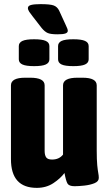

<svg xmlns="http://www.w3.org/2000/svg" viewBox="-20 -900 523 929"><path d="M158 9Q33 9 33 -130V-487Q33 -524 102 -524H126Q196 -524 196 -487V-170Q196 -149 203.5 -138.5Q211 -128 232 -128Q266 -128 285 -152V-487Q285 -524 355 -524H379Q448 -524 448 -487V-173Q448 -126 450.5 -101Q453 -76 455.5 -63Q458 -50 458 -39Q458 -22 437 -13.5Q416 -5 388 -2Q360 1 341 1Q314 1 306.5 -12Q299 -25 292 -63Q273 -37 238.5 -14Q204 9 158 9ZM335 -580Q295 -580 278 -588Q261 -596 261 -613V-677Q261 -694 278 -702Q295 -710 335 -710Q374 -710 391.5 -702Q409 -694 409 -677V-613Q409 -596 391.5 -588Q374 -580 335 -580ZM145 -580Q106 -580 88.5 -588Q71 -596 71 -613V-677Q71 -694 88.5 -702Q106 -710 145 -710Q184 -710 201.5 -702Q219 -694 219 -677V-613Q219 -596 201.5 -588Q184 -580 145 -580ZM259 -734Q226 -734 211.5 -740Q197 -746 182 -764L137 -822Q128 -833 121.5 -843Q115 -853 115 -861Q115 -872 130.5 -876Q146 -880 176 -880Q223 -880 240 -873.5Q257 -867 266 -849L299 -777Q308 -759 308 -751Q308 -742 296.5 -738Q285 -734 259 -734Z"/></svg>

Font: Asap Condensed ExtraBold
Style: Regular
Weight: 800
Width: 3
Designer: Pablo Cosgaya
Foundry: Omnibus-Type
Version: Version 3.001; ttfautohint (v1.8.4.7-5d5b)